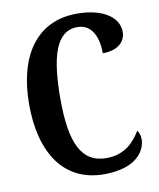

<svg xmlns="http://www.w3.org/2000/svg" viewBox="-83 -789 716 865"><g transform="rotate(-10 275.5 -357.0)"><path d="M324 10C473 10 517 -65 517 -117C517 -132 512 -149 504 -157C475 -110 432 -60 347 -60C231 -60 188 -159 188 -358C188 -550 221 -664 319 -664C390 -664 412 -594 412 -528C481 -528 517 -562 517 -608C517 -671 452 -724 327 -724C141 -724 45 -577 45 -358C45 -137 139 10 324 10Z"/></g></svg>

Font: Noto Serif Bengali ExtraCondensed
Style: Regular
Weight: 400
Width: 2
Designer: Juan Bruce, Universal Thirst, Indian Type Foundry and the Monotype Design Team.
Foundry: Monotype Imaging Inc.
Version: Version 2.003